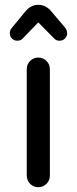

<svg xmlns="http://www.w3.org/2000/svg" viewBox="-20 -774 319 797"><path d="M187 -45Q187 -25 173 -11Q159 3 139 3Q119 3 105.5 -10.5Q92 -24 91 -44V-487Q91 -507 105 -521Q119 -535 139 -535Q159 -535 173 -521Q187 -507 187 -487ZM207 -612Q190 -629 175 -644.5Q160 -660 139 -681L77 -617Q68 -605 52 -605Q40 -605 32 -612Q22 -620 21 -633.5Q20 -647 28 -657L84 -725Q94 -738 108 -746Q122 -754 138 -754Q155 -754 168.5 -747Q182 -740 191 -729L248 -662Q257 -652 258.5 -639.5Q260 -627 252 -617Q243 -605 227 -605Q215 -605 207 -612Z"/></svg>

Font: Sepalumica Med
Style: Regular
Weight: 500
Designer: Julieta Ulanovsky
Foundry: Julieta Ulanovsky
Version: Version 7.200